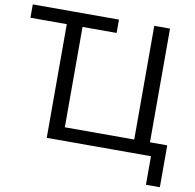

<svg xmlns="http://www.w3.org/2000/svg" viewBox="-93 -814 1089 1070"><g transform="rotate(10 452.0 -279.0)"><path d="M802.1 0H212.3V-643.3H6.6V-718.8H494.3V-643.3H301.4V-75.4H694.1V-718.8H783.2V-75.4H880.9V161.5H802.1Z"/></g></svg>

Font: Min Sans VF VF
Style: Regular
Weight: 400
Designer: Jinseong-Kim, NotoSansCJK, Nunito
Foundry: Jinseong-Kim
Version: Version 1.420;Glyphs 3.1.2 (3151)